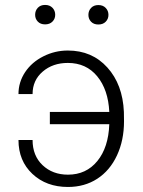

<svg xmlns="http://www.w3.org/2000/svg" viewBox="-20 -741 575 771"><path d="M252.4 -488.3Q191.9 -488.3 151.4 -453.4Q110.8 -418.5 110.8 -363.3H54.2Q54.2 -411.1 80.8 -451.2Q107.4 -491.2 153.8 -514.6Q200.2 -538.1 252.4 -538.1Q349.6 -538.1 411.1 -470Q472.7 -401.9 477.5 -291.5L478 -253.9Q478 -177.7 449.7 -116.9Q421.4 -56.2 370.6 -23.2Q319.8 9.8 252.9 9.8Q166 9.8 110.1 -42.7Q54.2 -95.2 54.2 -178.7H110.8Q110.8 -115.7 151.1 -77.6Q191.4 -39.6 252.9 -39.6Q326.2 -39.6 370.8 -94.2Q415.5 -148.9 418.9 -242.2H180.2V-291.5H418.9Q414.6 -380.9 370.4 -434.6Q326.2 -488.3 252.4 -488.3ZM121.1 -681.6Q121.1 -698.2 131.8 -709.7Q142.6 -721.2 161.1 -721.2Q179.7 -721.2 190.7 -709.7Q201.7 -698.2 201.7 -681.6Q201.7 -665.5 190.7 -654.3Q179.7 -643.1 161.1 -643.1Q142.6 -643.1 131.8 -654.3Q121.1 -665.5 121.1 -681.6ZM335 -681.2Q335 -697.8 345.7 -709.2Q356.4 -720.7 375 -720.7Q393.6 -720.7 404.5 -709.2Q415.5 -697.8 415.5 -681.2Q415.5 -665 404.5 -653.8Q393.6 -642.6 375 -642.6Q356.4 -642.6 345.7 -653.8Q335 -665 335 -681.2Z"/></svg>

Font: Roboto-Light
Style: Regular
Weight: 300
Designer: Google
Version: Version 2.137; 2017